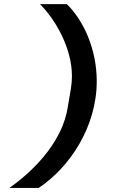

<svg xmlns="http://www.w3.org/2000/svg" viewBox="-20 -780 640 937"><path d="M452.1 -383.9C452.1 -540.8 387.1 -681.1 306.1 -759.9H175.1C255 -680 331 -540.8 331 -410.2C331 -388.8 329.9 -372.2 326 -348L310 -252.8C285.2 -103 169 35.9 25.9 137.1H169C321 35.9 452.1 -161.9 452.1 -383.9Z"/></svg>

Font: Margiela Mono Italic Bold It
Style: Regular
Weight: 700
Designer: Mike Abbink, Paul van der Laan, Pieter van Rosmalen
Foundry: Bold Monday
Version: Version 2.003 2021